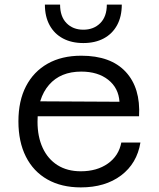

<svg xmlns="http://www.w3.org/2000/svg" viewBox="-20 -802 690 834"><path d="M331 12Q247 12 186 -22.5Q125 -57 92.5 -121.5Q60 -186 60 -275Q60 -364 93 -427.5Q126 -491 187 -525.5Q248 -560 333 -560Q461 -560 526 -490Q591 -420 584 -297H126V-362L499 -360Q495 -420 450 -455.5Q405 -491 333 -491Q243 -491 193 -433.5Q143 -376 143 -273Q143 -208 165.5 -159.5Q188 -111 230 -84.5Q272 -58 331 -58Q401 -58 448.5 -91.5Q496 -125 507 -183H590Q575 -92 506 -40Q437 12 331 12ZM342 -615Q291 -615 253.5 -635Q216 -655 195.5 -692.5Q175 -730 175 -782H241Q241 -730 269 -701.5Q297 -673 342 -673Q387 -673 415.5 -701.5Q444 -730 444 -782H509Q509 -730 488.5 -692.5Q468 -655 430.5 -635Q393 -615 342 -615Z"/></svg>

Font: Azeret Mono Thin Light
Style: Regular
Weight: 300
Version: Version 1.002